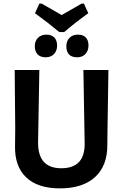

<svg xmlns="http://www.w3.org/2000/svg" viewBox="-20 -1030 678 1059"><path d="M443 -1010 467 -957Q393 -904 334 -853H307Q244 -906 173 -957L197 -1010H210Q284 -968 320 -947Q356 -968 430 -1010ZM410 -839Q438 -839 453 -823.5Q468 -808 468 -779Q468 -750 451 -732Q434 -714 406 -714Q346 -714 346 -775Q346 -804 363.5 -821.5Q381 -839 410 -839ZM236 -839Q264 -839 279.5 -823Q295 -807 295 -779Q295 -750 278 -732Q261 -714 232 -714Q203 -714 187.5 -730Q172 -746 172 -775Q172 -804 189.5 -821.5Q207 -839 236 -839ZM578 -644 573 -317 572 -232Q573 -117 505 -54Q437 9 310 9Q188 9 124 -52Q60 -113 63 -227L64 -320L61 -644H197L190 -245Q189 -102 318 -102Q448 -102 447 -238L440 -644Z"/></svg>

Font: Alegreya Sans
Style: Bold
Weight: 700
Designer: Juan Pablo del Peral
Foundry: Huerta Tipografica
Version: Version 2.007